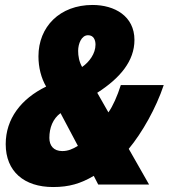

<svg xmlns="http://www.w3.org/2000/svg" viewBox="-20 -744 680 774"><path d="M194 10C259 10 305 -4 358 -35L376 0H581L499 -144C553 -209 609 -308 640 -401H467C453 -357 435 -316 417 -291L372 -370C464 -429 522 -498 522 -583C522 -679 442 -724 353 -724C221 -724 135 -636 135 -517C135 -472 146 -429 166 -395C65 -346 3 -265 3 -163C3 -53 77 10 194 10ZM311 -474C299 -495 295 -518 295 -539C295 -567 308 -602 335 -602C358 -602 365 -582 365 -564C365 -528 340 -494 311 -474ZM231 -135C196 -135 179 -157 179 -188C179 -229 193 -265 224 -288L294 -156C273 -143 254 -135 231 -135Z"/></svg>

Font: Noto Sans Condensed Black
Style: Italic
Weight: 900
Width: 3
Italic angle: -12°
Designer: Monotype Design Team
Foundry: Monotype Imaging Inc.
Version: Version 2.013